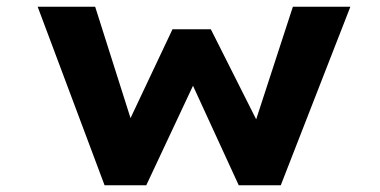

<svg xmlns="http://www.w3.org/2000/svg" viewBox="-20 -551 1131 571"><path d="M291 0 92 -531H263L377 -172L356 -174L493 -464H607L753 -174L734 -172L851 -531H1022L815 0H690L519 -372L592 -377L415 0Z"/></svg>

Font: Lexend Zetta
Style: Bold
Weight: 700
Designer: Bonnie Shaver-Troup, Thomas Jockin
Foundry: Lexend
Version: Version 1.007